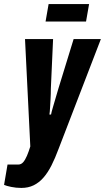

<svg xmlns="http://www.w3.org/2000/svg" viewBox="-73 -720 516 944"><path d="M32 204Q6 204 -18 199Q-42 194 -53 189L-36 89H17Q31 89 41 77.5Q51 66 59.5 46Q68 26 76 0L50 -528H188L177 -284Q177 -258 175.5 -233Q174 -208 173 -188.5Q172 -169 170 -157H178Q179 -162 181.5 -172.5Q184 -183 189 -199Q194 -215 200 -236.5Q206 -258 214 -284L289 -528H423L215 12Q198 58 180 93.5Q162 129 140.5 153.5Q119 178 92.5 191Q66 204 32 204ZM151 -614 166 -700H365L350 -614Z"/></svg>

Font: Archivo ExtraCondensed ExtraBold
Style: Italic
Weight: 800
Width: 2
Italic angle: -10°
Designer: Hector Gatti
Foundry: Omnibus-Type
Version: Version 2.001